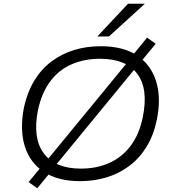

<svg xmlns="http://www.w3.org/2000/svg" viewBox="-20 -960 932 1026"><path d="M408 8Q290 8 215 -41Q140 -90 112.5 -178.5Q85 -267 108 -386Q126 -468 163.5 -529.5Q201 -591 255 -631.5Q309 -672 375.5 -692.5Q442 -713 518 -713Q638 -713 712 -664Q786 -615 814 -526.5Q842 -438 818 -320Q801 -237 763 -175.5Q725 -114 671 -73.5Q617 -33 550.5 -12.5Q484 8 408 8ZM412 -59Q496 -59 563.5 -89Q631 -119 677.5 -180Q724 -241 743 -334Q774 -485 713.5 -565.5Q653 -646 515 -646Q431 -646 363 -616.5Q295 -587 249 -526Q203 -465 183 -372Q153 -222 214 -140.5Q275 -59 412 -59ZM179 46 133 13 207 -77 237 -111 666 -633 691 -667 766 -759 812 -726 737 -635 708 -601 280 -80 255 -46ZM500 -765 664 -940H754L562 -765Z"/></svg>

Font: Nunito Sans 7pt SemiExpanded Light
Style: Italic
Weight: 300
Width: 6
Italic angle: -9°
Designer: Vernon Adams
Foundry: Vernon Adams
Version: Version 3.101;gftools[0.9.27]